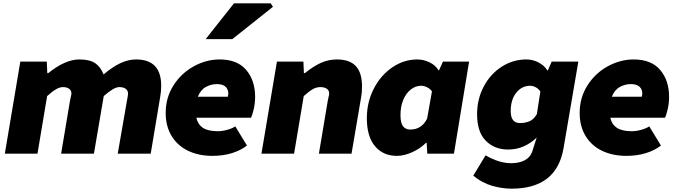

<svg xmlns="http://www.w3.org/2000/svg" viewBox="-20 -923 4067 1153"><path d="M102 -553H261L264 -484H270Q372 -566 456 -566Q518 -566 551 -544Q584 -522 602 -476Q655 -521 702.5 -543.5Q750 -566 797 -566Q948 -566 948 -408Q948 -375 942 -341L885 0H687L742 -316Q749 -353 749 -360Q749 -380 734.5 -390Q720 -400 696 -400Q664 -400 603 -346L544 0H347L400 -316L405 -340Q409 -356 409 -361Q409 -380 395 -390Q381 -400 358 -400Q339 -400 316.5 -387Q294 -374 263 -346L205 0H9Z M975 -245Q975 -337 1022 -410.5Q1069 -484 1144 -525Q1219 -566 1299 -566Q1405 -566 1458.5 -503Q1512 -440 1512 -341Q1512 -302 1503 -264.5Q1494 -227 1487 -216H1159Q1168 -176 1198.5 -155.5Q1229 -135 1288 -135Q1315 -135 1345 -143.5Q1375 -152 1393 -164L1463 -49Q1426 -20 1373 -3.5Q1320 13 1255 13Q1173 13 1109.5 -17.5Q1046 -48 1010.5 -106.5Q975 -165 975 -245ZM1348 -342Q1351 -353 1351 -362Q1351 -387 1334 -402.5Q1317 -418 1282 -418Q1248 -418 1216.5 -401Q1185 -384 1168 -342ZM1385 -903H1606L1619 -882L1375 -688H1215Z M1643 -553H1802L1805 -484H1811Q1859 -523 1905 -544.5Q1951 -566 2004 -566Q2079 -566 2116.5 -526.5Q2154 -487 2154 -403Q2154 -369 2149 -341L2091 0H1895L1948 -316L1953 -340Q1957 -356 1957 -361Q1957 -380 1942.5 -390Q1928 -400 1904 -400Q1880 -400 1857.5 -387Q1835 -374 1804 -346L1746 0H1550Z M2183 -213Q2183 -310 2225 -391Q2267 -472 2336.5 -519Q2406 -566 2486 -566Q2524 -566 2560 -548.5Q2596 -531 2614 -500H2616L2640 -553H2797L2706 0H2546L2542 -66H2539Q2504 -31 2455.5 -9Q2407 13 2363 13Q2281 13 2232 -45Q2183 -103 2183 -213ZM2545 -211 2574 -374Q2564 -389 2545.5 -398.5Q2527 -408 2509 -408Q2476 -408 2447.5 -386Q2419 -364 2402 -324Q2385 -284 2385 -232Q2385 -184 2400.5 -164.5Q2416 -145 2443 -145Q2513 -145 2545 -211Z M2822 132 2896 10Q2977 57 3049 57Q3098 57 3131 39.5Q3164 22 3176 -12L3203 -97Q3128 -25 3031 -25Q2950 -25 2897.5 -77.5Q2845 -130 2845 -237Q2845 -328 2885 -403.5Q2925 -479 2993 -522.5Q3061 -566 3141 -566Q3179 -566 3214 -548Q3249 -530 3267 -500H3270L3293 -553H3453L3364 -32Q3322 210 3052 210Q2996 210 2936 193Q2876 176 2822 132ZM3204 -238 3225 -374Q3214 -390 3197 -399Q3180 -408 3163 -408Q3114 -408 3080.5 -366.5Q3047 -325 3047 -256Q3047 -184 3102 -184Q3133 -184 3159 -194.5Q3185 -205 3204 -238Z M3461 -245Q3461 -337 3508 -410.5Q3555 -484 3630 -525Q3705 -566 3785 -566Q3891 -566 3944.5 -503Q3998 -440 3998 -341Q3998 -302 3989 -264.5Q3980 -227 3973 -216H3645Q3654 -176 3684.5 -155.5Q3715 -135 3774 -135Q3801 -135 3831 -143.5Q3861 -152 3879 -164L3949 -49Q3912 -20 3859 -3.5Q3806 13 3741 13Q3659 13 3595.5 -17.5Q3532 -48 3496.5 -106.5Q3461 -165 3461 -245ZM3834 -342Q3837 -353 3837 -362Q3837 -387 3820 -402.5Q3803 -418 3768 -418Q3734 -418 3702.5 -401Q3671 -384 3654 -342Z"/></svg>

Font: Nebula Sans Black
Style: Regular
Weight: 900
Italic angle: -9°
Designer: Paul D. Hunt for Adobe (as Source Sans)
Foundry: Nebula Entertainment & Broadcasting LLC
Version: Version 1.010